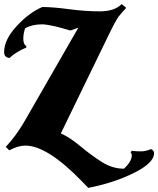

<svg xmlns="http://www.w3.org/2000/svg" viewBox="-41 -706 767 931"><path d="M82 0Q46 0 4 23L-13 6Q37 -47 78 -118L339 -572L301 -558L240 -575Q185 -588 164 -588Q115 -588 81 -569Q72 -544 72 -517.5Q72 -491 87 -482L86 -475Q39 -456 5 -425Q-21 -427 -21 -454Q-21 -513 39 -578.5Q99 -644 164 -672Q215 -672 293.5 -661.5Q372 -651 443 -651Q514 -651 549 -686L571 -668Q550 -646 533 -624Q514 -595 492 -549L254 -59Q296 -41 350 4Q404 49 454.5 80.5Q505 112 560 112Q598 77 598 47Q598 38 592 33L598 25Q616 28 641.5 28Q667 28 691 17Q706 23 706 37Q706 84 608.5 132.5Q511 181 387 205L356 173Q188 0 82 0Z"/></svg>

Font: Almendra SC
Style: Bold
Weight: 700
Designer: Ana Sanfelippo
Foundry: Ana Sanfelippo
Version: Version 1.003